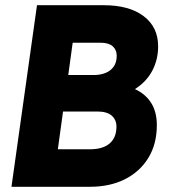

<svg xmlns="http://www.w3.org/2000/svg" viewBox="-20 -717 658 737"><path d="M24 0 122 -697H378Q476 -697 531.5 -655Q587 -613 587 -539Q587 -488 564.5 -445.5Q542 -403 498 -375Q539 -356 560.5 -321.5Q582 -287 582 -237Q582 -164 549.5 -111Q517 -58 459.5 -29Q402 0 325 0ZM202 -144H325Q375 -144 401 -166.5Q427 -189 427 -231Q427 -257 409 -273Q391 -289 353 -289H222ZM242 -429H341Q365 -429 385 -437Q405 -445 416.5 -461.5Q428 -478 428 -503Q428 -526 412.5 -539.5Q397 -553 366 -553H259Z"/></svg>

Font: Hanken Grotesk Black
Style: Italic
Weight: 900
Italic angle: -8°
Designer: Alfredo Marco Pradil
Foundry: Hanken Design Co.
Version: Version 3.013